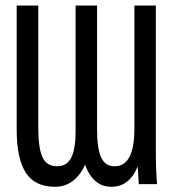

<svg xmlns="http://www.w3.org/2000/svg" viewBox="-20 -679 640 708"><path d="M390.1 9.8Q323.7 9.8 293.5 -71.8Q277.8 -34.7 249.3 -12.5Q220.7 9.8 183.1 9.8Q108.9 9.8 75.2 -42.2Q41.5 -94.2 41.5 -201.2V-658.7H121.1V-209Q121.1 -133.3 136.5 -99.6Q151.9 -65.9 190.9 -65.9Q226.6 -65.9 242.7 -97.7Q258.8 -129.4 258.8 -195.3V-658.7H337.9V-203.1Q337.9 -131.8 352.8 -98.9Q367.7 -65.9 402.8 -65.9Q475.6 -65.9 475.6 -204.1V-658.7H554.7V-112.8Q554.7 -54.2 559.1 0H491.7L487.8 -65.4Q457.5 9.8 390.1 9.8Z"/></svg>

Font: Cousine
Style: Regular
Weight: 400
Monospace: yes
Designer: Steve Matteson
Foundry: Ascender Corporation
Version: Version 1.20